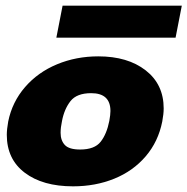

<svg xmlns="http://www.w3.org/2000/svg" viewBox="-20 -648 662 678"><path d="M4 -172Q4 -191 9 -219Q23 -288 68.5 -340.5Q114 -393 181.5 -421Q249 -449 327 -449Q431 -449 494.5 -399.5Q558 -350 558 -265Q558 -246 553 -219Q539 -148 494.5 -96Q450 -44 383.5 -17Q317 10 238 10Q131 10 67.5 -38Q4 -86 4 -172ZM194 -179Q194 -152 209 -136Q224 -120 263 -120Q314 -120 335.5 -147.5Q357 -175 366 -221Q370 -243 370 -256Q370 -319 302 -319Q251 -319 229 -291Q207 -263 199 -221Q194 -198 194 -179ZM201 -628H622L600 -515H179Z"/></svg>

Font: Teachers ExtraBold
Style: Italic
Weight: 800
Designer: Alfredo Marco Pradil & Chank Diesel
Version: Version 0.009